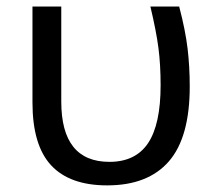

<svg xmlns="http://www.w3.org/2000/svg" viewBox="-20 -556 653 586"><path d="M307.1 9.8Q192.9 9.8 136 -51.5Q79.1 -112.8 79.1 -243.2V-536.1H167V-246.1Q167 -62 314 -62Q393.6 -62 431.9 -119.1Q470.2 -176.3 470.2 -295.9Q470.2 -358.4 463.6 -409.4Q457 -460.4 439 -536.1H526.9Q545.9 -463.4 552.5 -408Q559.1 -352.5 559.1 -292Q559.1 -136.7 495.4 -63.5Q431.6 9.8 307.1 9.8Z"/></svg>

Font: NotoPenekeko
Style: Regular
Weight: 400
Designer: Monotype Design team
Foundry: Monotype Imaging Inc.
Version: Version 1.04